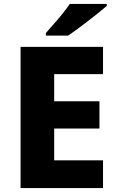

<svg xmlns="http://www.w3.org/2000/svg" viewBox="-20 -951 595 971"><path d="M501 0H84V-714H501V-576H254V-439H483V-301H254V-140H501ZM520 -921Q504 -907 479 -887Q454 -867 425.5 -845Q397 -823 370.5 -803.5Q344 -784 324 -771H212V-784Q228 -803 251 -828.5Q274 -854 296 -881.5Q318 -909 333 -931H520Z"/></svg>

Font: Noto Sans Malayalam ExtraBold
Style: Regular
Weight: 800
Designer: Jelle Bosma - Monotype Design Team
Foundry: Monotype Imaging Inc.
Version: Version 2.104; ttfautohint (v1.8.4.7-5d5b)